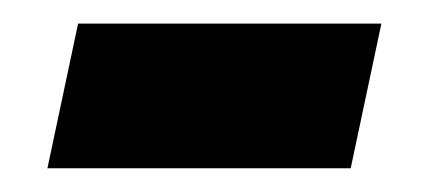

<svg xmlns="http://www.w3.org/2000/svg" viewBox="-20 -349 362 162"><path d="M20 -207 45.9 -329.1H301.8L275.9 -207Z"/></svg>

Font: Open Sans
Style: Bold Italic
Weight: 700
Italic angle: -12°
Designer: Monotype Design Team
Foundry: Monotype Imaging Inc.
Version: Version 3.003; ttfautohint (v1.8.4)